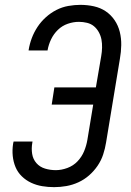

<svg xmlns="http://www.w3.org/2000/svg" viewBox="-20 -763 540 791"><path d="M203 8Q178 8 154 4Q130 0 108.5 -10Q87 -20 70 -36.5Q53 -53 44 -74.5Q35 -96 32.5 -120.5Q30 -145 34 -171L36 -180H114L113 -174Q109 -151 112.5 -129Q116 -107 130 -91Q144 -75 165.5 -68.5Q187 -62 210 -62Q233 -62 257.5 -71Q282 -80 299.5 -98.5Q317 -117 326.5 -140Q336 -163 340 -187L364 -332H193L204 -403H375L397 -532Q400 -549 400.5 -566.5Q401 -584 398 -600Q395 -616 387 -630.5Q379 -645 367 -655Q355 -665 338.5 -669Q322 -673 305 -673Q282 -673 259 -665Q236 -657 218.5 -640Q201 -623 190.5 -601Q180 -579 176 -556V-555H98V-557Q102 -582 111 -606Q120 -630 134.5 -652Q149 -674 169 -692Q189 -710 212.5 -722Q236 -734 261.5 -738.5Q287 -743 311 -743Q340 -743 367 -737Q394 -731 415.5 -716.5Q437 -702 452 -680Q467 -658 473.5 -631.5Q480 -605 479.5 -577Q479 -549 474 -521L417 -176Q413 -151 405 -126.5Q397 -102 382 -80Q367 -58 347 -40.5Q327 -23 303 -12Q279 -1 253.5 3.5Q228 8 203 8Z"/></svg>

Font: Iosevka
Style: Italic
Weight: 400
Italic angle: -9°
Monospace: yes
Designer: Belleve Invis
Foundry: Belleve Invis
Version: Version 32.5.0; ttfautohint (v1.8.4)